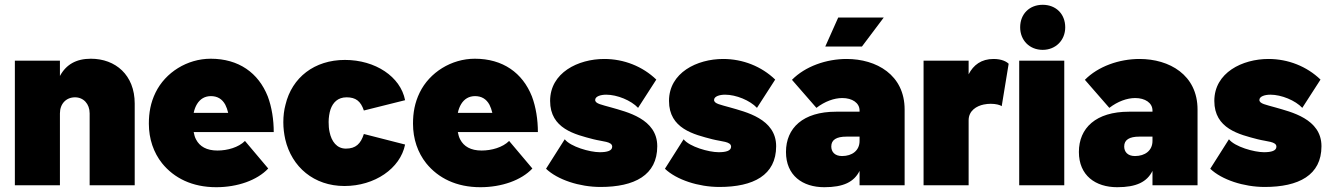

<svg xmlns="http://www.w3.org/2000/svg" viewBox="-20 -773 5555 801"><path d="M359 -528C298 -528 256 -504 230 -456V-520H42V0H230V-300C230 -340 256 -367 293 -367C328 -367 354 -340 354 -300V0H542V-341C542 -460 462 -528 359 -528Z M887 -145C842 -145 813 -162 798 -191C793 -200 790 -211 788 -222H1122C1122 -273 1114 -326 1097 -371C1058 -469 976 -528 859 -528C761 -528 670 -471 629 -387C608 -344 601 -302 601 -257C601 -193 621 -136 656 -92C706 -30 782 8 882 8C971 8 1053 -21 1099 -70L1002 -185C975 -158 929 -145 887 -145ZM860 -372C887 -372 907 -360 920 -336C925 -326 929 -315 932 -302H788C791 -317 796 -329 802 -339C815 -360 834 -372 860 -372Z M1417 3C1543 3 1650 -70 1670 -170L1498 -214C1485 -173 1464 -153 1423 -153C1385 -153 1363 -183 1355 -222C1352 -235 1351 -249 1351 -264C1351 -282 1354 -302 1359 -317C1369 -345 1389 -367 1426 -367C1464 -367 1485 -351 1498 -312L1670 -355C1651 -453 1546 -523 1419 -523C1292 -523 1198 -450 1171 -336C1165 -314 1162 -289 1162 -263C1162 -238 1165 -215 1170 -192C1197 -76 1290 3 1417 3Z M1989 -145C1944 -145 1915 -162 1900 -191C1895 -200 1892 -211 1890 -222H2224C2224 -273 2216 -326 2199 -371C2160 -469 2078 -528 1961 -528C1863 -528 1772 -471 1731 -387C1710 -344 1703 -302 1703 -257C1703 -193 1723 -136 1758 -92C1808 -30 1884 8 1984 8C2073 8 2155 -21 2201 -70L2104 -185C2077 -158 2031 -145 1989 -145ZM1962 -372C1989 -372 2009 -360 2022 -336C2027 -326 2031 -315 2034 -302H1890C1893 -317 1898 -329 1904 -339C1917 -360 1936 -372 1962 -372Z M2485 7C2627 7 2722 -42 2722 -163C2722 -278 2594 -306 2529 -325C2491 -336 2463 -340 2463 -356C2463 -371 2486 -378 2509 -378C2555 -378 2613 -354 2642 -323L2718 -441C2661 -496 2583 -527 2501 -527C2392 -527 2275 -470 2275 -352C2275 -236 2379 -212 2456 -192C2495 -182 2534 -183 2534 -161C2534 -144 2513 -138 2482 -138C2441 -138 2360 -161 2336 -192L2258 -69C2306 -23 2398 7 2485 7Z M2981 7C3123 7 3218 -42 3218 -163C3218 -278 3090 -306 3025 -325C2987 -336 2959 -340 2959 -356C2959 -371 2982 -378 3005 -378C3051 -378 3109 -354 3138 -323L3214 -441C3157 -496 3079 -527 2997 -527C2888 -527 2771 -470 2771 -352C2771 -236 2875 -212 2952 -192C2991 -182 3030 -183 3030 -161C3030 -144 3009 -138 2978 -138C2937 -138 2856 -161 2832 -192L2754 -69C2802 -23 2894 7 2981 7Z M3667 -700H3477L3423 -579H3576ZM3512 -527C3427 -527 3339 -496 3284 -440L3386 -323C3421 -350 3460 -364 3494 -364C3535 -364 3566 -344 3566 -312V-307H3468C3330 -307 3259 -239 3259 -139C3259 -41 3328 8 3419 8C3499 8 3543 -14 3566 -60V0H3754V-316C3754 -461 3636 -527 3512 -527ZM3493 -122C3462 -122 3448 -140 3448 -162C3448 -190 3470 -203 3511 -203H3566V-185C3566 -145 3535 -122 3493 -122Z M4125 -527C4074 -527 4041 -502 4021 -463V-520H3833V0H4021V-271C4021 -312 4055 -331 4084 -337C4094 -339 4104 -340 4113 -340C4135 -340 4153 -335 4159 -330L4188 -507C4179 -516 4159 -527 4125 -527Z M4330 -565C4384 -565 4424 -605 4424 -659C4424 -715 4385 -753 4330 -753C4275 -753 4236 -715 4236 -659C4236 -605 4275 -565 4330 -565ZM4232 0H4420V-520H4232Z M4734 -527C4649 -527 4561 -496 4506 -440L4608 -323C4643 -350 4682 -364 4716 -364C4757 -364 4788 -344 4788 -312V-307H4690C4552 -307 4481 -239 4481 -139C4481 -41 4550 8 4641 8C4721 8 4765 -14 4788 -60V0H4976V-316C4976 -461 4858 -527 4734 -527ZM4715 -122C4684 -122 4670 -140 4670 -162C4670 -190 4692 -203 4733 -203H4788V-185C4788 -145 4757 -122 4715 -122Z M5256 7C5398 7 5493 -42 5493 -163C5493 -278 5365 -306 5300 -325C5262 -336 5234 -340 5234 -356C5234 -371 5257 -378 5280 -378C5326 -378 5384 -354 5413 -323L5489 -441C5432 -496 5354 -527 5272 -527C5163 -527 5046 -470 5046 -352C5046 -236 5150 -212 5227 -192C5266 -182 5305 -183 5305 -161C5305 -144 5284 -138 5253 -138C5212 -138 5131 -161 5107 -192L5029 -69C5077 -23 5169 7 5256 7Z"/></svg>

Font: Arthouse Owned Black
Style: Regular
Weight: 900
Designer: Jeremy Tribby
Foundry: Tribby Type
Version: Version 1.000;PS 001.000;hotconv 1.0.88;makeotf.lib2.5.64775